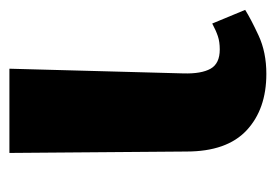

<svg xmlns="http://www.w3.org/2000/svg" viewBox="-109 -467 586 408"><g transform="rotate(-90 184.0 -263.0)"><path d="M231 10Q156 10 111 -32Q66 -74 66 -160L63 -536H242L232 -166Q231 -128 242 -108.5Q253 -89 283 -89Q299 -89 311 -93Q323 -97 338 -105L367 -35Q348 -23 312.5 -6.5Q277 10 231 10Z"/></g></svg>

Font: Noto Serif Condensed Black
Style: Regular
Weight: 900
Width: 3
Designer: Monotype Design Team
Foundry: Monotype Imaging Inc.
Version: Version 2.015; ttfautohint (v1.8.4.7-5d5b)